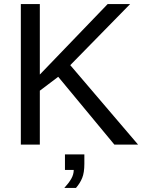

<svg xmlns="http://www.w3.org/2000/svg" viewBox="-20 -708 707 940"><path d="M540 0 265 -332 175 -264V0H82V-688H175V-343L507 -688H617L324 -389L656 0ZM393 94Q393 137 382.5 163Q372 189 352 212H295Q317 188 329 167Q341 146 341 124H298V48H393Z"/></svg>

Font: Libra Sans
Style: Regular
Weight: 400
Foundry: Context Ltd
Version: Version 1.000; ttfautohint (v1.3)